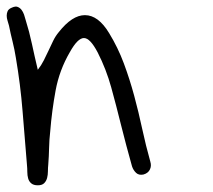

<svg xmlns="http://www.w3.org/2000/svg" viewBox="-20 -553 635 573"><path d="M15.6 -530.3Q26.4 -535.2 33.2 -532.2Q40 -529.3 44.4 -523.4Q48.8 -517.6 51.8 -509.3Q54.7 -501 56.6 -493.2Q67.4 -459 75.2 -422.4Q83 -385.7 92.8 -344.7Q103.5 -358.4 110.8 -373Q118.2 -387.7 125 -402.3Q131.8 -417 138.7 -431.2Q145.5 -445.3 155.3 -457Q195.3 -507.8 233.4 -507.8Q273.4 -507.8 305.7 -454.1Q332 -411.1 349.6 -363.8Q367.2 -316.4 380.4 -267.6Q393.6 -218.8 404.3 -168.9Q415 -119.1 428.7 -70.3Q432.6 -57.6 427.2 -46.9Q421.9 -36.1 408.2 -32.2Q394.5 -29.3 386.2 -37.1Q377.9 -44.9 374 -56.6Q365.2 -87.9 356.9 -119.1Q348.6 -150.4 340.8 -181.6Q327.1 -237.3 312 -292Q296.9 -346.7 271.5 -396.5Q249 -439.5 230.5 -439.5Q211.9 -439.5 188.5 -397.5Q157.2 -343.8 146 -283.2Q134.8 -222.7 129.9 -161.1Q127 -135.7 126.5 -111.3Q126 -86.9 124 -61.5Q123 -52.7 123 -42Q123 -31.2 120.6 -22Q118.2 -12.7 111.8 -6.3Q105.5 0 92.8 0Q80.1 0 73.2 -5.9Q66.4 -11.7 64 -20.5Q61.5 -29.3 61.5 -40Q61.5 -50.8 60.5 -60.5Q53.7 -140.6 47.4 -220.7Q41 -300.8 27.3 -380.9Q23.4 -405.3 17.6 -428.7Q11.7 -452.1 6.8 -476.6Q4.9 -484.4 2.4 -491.7Q0 -499 0 -506.3Q0 -513.7 2.9 -520Q5.9 -526.4 15.6 -530.3Z"/></svg>

Font: Scriphy
Style: Regular
Weight: 400
Designer: Ala M. Lockhart
Foundry: Ala M. Lockhart
Version: Version 1.0 2021